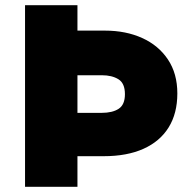

<svg xmlns="http://www.w3.org/2000/svg" viewBox="-20 -720 727 740"><path d="M76.5 0V-700H278.5V-602H384.5Q465 -602 528 -573.5Q591 -545 627.2 -490.8Q663.5 -436.5 663.5 -360Q663.5 -283 630 -229Q596.5 -175 533 -146.5Q469.5 -118 379.5 -118H278.5V0ZM278.5 -285H371.5Q413.5 -285 437.5 -300.8Q461.5 -316.5 461.5 -357Q461.5 -399 436.5 -414.5Q411.5 -430 372.5 -430H278.5Z"/></svg>

Font: Geologica Roman Black
Style: Regular
Weight: 900
Designer: Sindre Bremnes, Frode Helland
Foundry: Monokrom Skriftforlag AS
Version: Version 1.010;gftools[0.9.28]